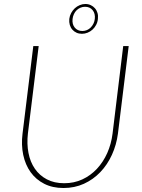

<svg xmlns="http://www.w3.org/2000/svg" viewBox="-20 -934 712 963"><path d="M302 -15Q351.5 -15 393 -34.2Q434.5 -53.5 466 -87.2Q497.5 -121 517.8 -166.2Q538 -211.5 544.5 -263.5L598 -703H625.5L571.5 -263.5Q564 -207 541.2 -157.2Q518.5 -107.5 483 -70.5Q447.5 -33.5 400.8 -12.2Q354 9 298.5 9Q243.5 9 201.8 -12.2Q160 -33.5 133.5 -70.5Q107 -107.5 96.5 -157.2Q86 -207 93 -263.5L147 -703H174L120 -264.5Q114 -212.5 122.8 -167Q131.5 -121.5 154.8 -87.8Q178 -54 215 -34.5Q252 -15 302 -15ZM327.5 -839Q329.5 -855 337 -868.8Q344.5 -882.5 355.2 -892.5Q366 -902.5 379.8 -908.2Q393.5 -914 408 -914Q423 -914 435.2 -908.2Q447.5 -902.5 456.2 -892.5Q465 -882.5 469 -868.8Q473 -855 471 -839Q469.5 -823 462.2 -809.2Q455 -795.5 444 -785.5Q433 -775.5 419.2 -770Q405.5 -764.5 391 -764.5Q376 -764.5 363.8 -770Q351.5 -775.5 342.8 -785.5Q334 -795.5 330 -809.2Q326 -823 327.5 -839ZM344 -839Q342.5 -826 345.2 -815Q348 -804 354.8 -795.8Q361.5 -787.5 371.2 -783Q381 -778.5 393 -778.5Q405 -778.5 415.8 -783Q426.5 -787.5 434.8 -795.8Q443 -804 448.5 -815Q454 -826 455.5 -839Q458.5 -865.5 444.8 -882.8Q431 -900 406.5 -900Q394.5 -900 383.8 -895.5Q373 -891 364.5 -882.8Q356 -874.5 350.8 -863.2Q345.5 -852 344 -839Z"/></svg>

Font: Lato ExtraLight
Style: Italic
Weight: 275
Italic angle: -7°
Designer: Lukasz Dziedzic with Adam Twardoch and Botio Nikoltchev
Foundry: tyPoland Lukasz Dziedzic
Version: Version 2.015; 2015-08-06; http://www.latofonts.com/